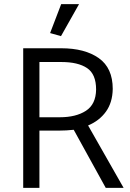

<svg xmlns="http://www.w3.org/2000/svg" viewBox="-20 -915 632 935"><path d="M172 0V-279H268Q303 -279 339 -283L495 0H582L409 -304Q464 -327 496 -371.5Q528 -416 529 -482Q529 -584 461 -632Q393 -680 278 -680H93V0ZM448 -479Q447 -407 398.5 -375.5Q350 -344 271 -344H172V-613H279Q360 -613 404 -583.5Q448 -554 448 -479ZM278 -895 224 -754 277 -739 365 -895Z"/></svg>

Font: Catamaran
Style: Regular
Weight: 400
Designer: Pria Ravichandran
Version: Version 1.000;PS 001.000;hotconv 1.0.70;makeotf.lib2.5.58329